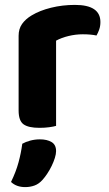

<svg xmlns="http://www.w3.org/2000/svg" viewBox="-20 -515 445 784"><path d="M209 -1Q199 2 181 4.5Q163 7 141 7Q96 7 76 -7.5Q56 -22 56 -64V-369Q56 -397 70 -417Q84 -437 109 -452Q142 -472 188.5 -483.5Q235 -495 286 -495Q390 -495 390 -425Q390 -408 385 -394Q380 -380 374 -370Q351 -375 318 -375Q289 -375 260 -368Q231 -361 209 -349ZM154 219Q139 236 121 242.5Q103 249 83 249Q47 249 25 228Q45 187 55.5 148.5Q66 110 71 72Q85 64 104 59Q123 54 143 54Q172 54 190.5 65Q209 76 209 102Q209 114 204 130Q199 146 191 162.5Q183 179 173 194Q163 209 154 219Z"/></svg>

Font: Baloo Chettan 2
Style: Bold
Weight: 700
Designer: Maithili Shingre, Unnati Kotecha and Ek Type
Foundry: Ek Type
Version: Version 1.640;hotconv 1.0.111;makeotfexe 2.5.65597; ttfautoh